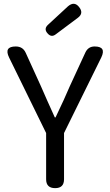

<svg xmlns="http://www.w3.org/2000/svg" viewBox="-20 -974 570 994"><path d="M504.9 -677.7Q433.6 -532.2 311.5 -285.2V-45.9Q311.5 0 265.6 0Q218.8 0 218.8 -45.9V-285.2L27.3 -675.8Q-1 -733.4 61.5 -733.4Q98.6 -733.4 113.3 -700.2L192.4 -526.4Q200.2 -508.8 224.6 -453.1Q249 -397.5 263.7 -366.2H267.6Q314.5 -463.9 340.8 -526.4L421.9 -702.1Q436.5 -733.4 469.7 -733.4Q531.2 -733.4 504.9 -677.7ZM228.5 -845.7Q289.1 -901.4 332 -941.4Q364.3 -968.8 388.7 -938.5Q416 -905.3 381.8 -880.9L269.5 -796.9Q246.1 -778.3 226.6 -800.8Q205.1 -824.2 228.5 -845.7Z"/></svg>

Font: GenSenMaruGothic TW TTF Regular
Style: Regular
Weight: 400
Version: Version 1.301